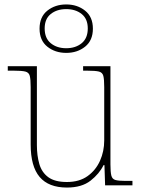

<svg xmlns="http://www.w3.org/2000/svg" viewBox="-20 -834 637 864"><path d="M281 10Q199 10 158.5 -37.5Q118 -85 118 -184V-442Q118 -477 114 -492.5Q110 -508 94 -512Q78 -516 41 -516H15V-536H146V-181Q146 -134 157 -96Q168 -58 197.5 -36.5Q227 -15 281 -15Q337 -15 374 -41.5Q411 -68 430 -110.5Q449 -153 449 -202V-442Q449 -477 445 -492.5Q441 -508 425 -512Q409 -516 372 -516H354V-536H477V-94Q477 -60 481 -44Q485 -28 499.5 -24Q514 -20 544 -20H576V0H453L450 -91H446Q427 -52 387.5 -21Q348 10 281 10ZM278 -596Q228 -596 193 -624Q158 -652 158 -705Q158 -758 193 -786Q228 -814 278 -814Q328 -814 363 -786Q398 -758 398 -705Q398 -652 363 -624Q328 -596 278 -596ZM278 -617Q320 -617 347.5 -639.5Q375 -662 375 -706Q375 -749 347.5 -771Q320 -793 278 -793Q236 -793 208.5 -771Q181 -749 181 -706Q181 -662 208.5 -639.5Q236 -617 278 -617Z"/></svg>

Font: Noto Serif Ethiopic Thin
Style: Regular
Weight: 250
Version: Version 2.102